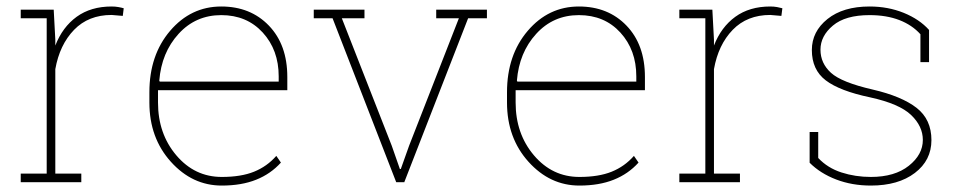

<svg xmlns="http://www.w3.org/2000/svg" viewBox="-20 -558 2942 588"><path d="M144.5 -528.3 149.4 -436.5V-418.5Q171.4 -475.1 214.8 -506.6Q258.3 -538.1 321.8 -538.1Q333 -538.1 342.5 -536.4Q352.1 -534.7 358.9 -532.7L356 -509.3L321.8 -512.2Q251 -512.2 206.8 -466.6Q162.6 -420.9 149.4 -346.2V-26.4H229V0H43.5V-26.4H123V-502H43.5V-528.3H123Z M659.2 10.3Q568.8 10.3 503.2 -62.7Q437.5 -135.7 437.5 -244.1V-275.4Q437.5 -389.2 501 -463.6Q564.5 -538.1 657.7 -538.1Q747.1 -538.1 803.5 -479.5Q859.9 -420.9 859.9 -322.3V-281.7H463.9V-275.4V-244.1Q463.9 -148.4 520 -82.3Q576.2 -16.1 659.2 -16.1Q718.3 -16.1 758.1 -32.2Q797.9 -48.3 826.2 -80.6L840.3 -60.1Q809.1 -25.4 764.4 -7.6Q719.7 10.3 659.2 10.3ZM657.7 -511.7Q579.1 -511.7 526.9 -454.3Q474.6 -397 467.8 -311L469.2 -308.1H833.5V-324.2Q833.5 -404.8 784.7 -458.3Q735.8 -511.7 657.7 -511.7Z M1096.2 -502H1026.9L1179.7 -111.8L1204.6 -40.5H1207.5L1232.9 -111.8L1385.3 -502H1315.9V-528.3H1471.2V-502H1413.6L1218.3 -0.5L1218.8 0H1193.4L998.5 -502H940.9V-528.3H1096.2Z M1754.4 10.3Q1664.1 10.3 1598.4 -62.7Q1532.7 -135.7 1532.7 -244.1V-275.4Q1532.7 -389.2 1596.2 -463.6Q1659.7 -538.1 1752.9 -538.1Q1842.3 -538.1 1898.7 -479.5Q1955.1 -420.9 1955.1 -322.3V-281.7H1559.1V-275.4V-244.1Q1559.1 -148.4 1615.2 -82.3Q1671.4 -16.1 1754.4 -16.1Q1813.5 -16.1 1853.3 -32.2Q1893.1 -48.3 1921.4 -80.6L1935.5 -60.1Q1904.3 -25.4 1859.6 -7.6Q1814.9 10.3 1754.4 10.3ZM1752.9 -511.7Q1674.3 -511.7 1622.1 -454.3Q1569.8 -397 1563 -311L1564.5 -308.1H1928.7V-324.2Q1928.7 -404.8 1879.9 -458.3Q1831.1 -511.7 1752.9 -511.7Z M2161.6 -528.3 2166.5 -436.5V-418.5Q2188.5 -475.1 2231.9 -506.6Q2275.4 -538.1 2338.9 -538.1Q2350.1 -538.1 2359.6 -536.4Q2369.1 -534.7 2376 -532.7L2373 -509.3L2338.9 -512.2Q2268.1 -512.2 2223.9 -466.6Q2179.7 -420.9 2166.5 -346.2V-26.4H2246.1V0H2060.5V-26.4H2140.1V-502H2060.5V-528.3H2140.1Z M2825.2 -367.7H2798.8V-453.1Q2773.4 -481.4 2734.1 -496.6Q2694.8 -511.7 2643.1 -511.7Q2568.8 -511.7 2530.8 -479.7Q2492.7 -447.8 2492.7 -405.8Q2492.7 -364.3 2524.9 -335Q2557.1 -305.7 2652.8 -283.7Q2741.2 -263.2 2786.9 -227.8Q2832.5 -192.4 2832.5 -128.9Q2832.5 -66.9 2781.7 -28.3Q2731 10.3 2647 10.3Q2589.4 10.3 2540.8 -8.3Q2492.2 -26.9 2459.5 -59.6V-153.8H2485.8V-74.2Q2514.6 -43.5 2557.1 -29.8Q2599.6 -16.1 2647 -16.1Q2720.2 -16.1 2763.2 -50.3Q2806.2 -84.5 2806.2 -129.4Q2806.2 -171.4 2770.3 -205.8Q2734.4 -240.2 2645 -259.8Q2551.8 -279.3 2509 -311.8Q2466.3 -344.2 2466.3 -404.8Q2466.3 -461.4 2514.2 -499.8Q2562 -538.1 2643.1 -538.1Q2699.7 -538.1 2747.8 -518.6Q2795.9 -499 2825.2 -466.3Z"/></svg>

Font: TypoPRO Roboto Slab
Style: Thin
Weight: 250
Designer: Google
Version: Version 1.100263; 2013; ttfautohint (v0.94.20-1c74) -l 8 -r 